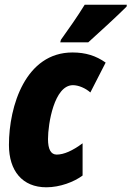

<svg xmlns="http://www.w3.org/2000/svg" viewBox="-20 -786 559 816"><path d="M236 -606H355C382 -630 488 -727 518 -758L519 -766H340C308 -714 274 -666 239 -617ZM177 10C235 10 295 -13 331 -40V-177C288 -145 251 -129 221 -129C196 -129 184 -152 184 -195C184 -259 210 -424 290 -424C314 -424 344 -411 364 -393L429 -520C388 -549 344 -563 288 -563C89 -563 18 -336 18 -170C18 -60 75 10 177 10Z"/></svg>

Font: Noto Sans UI Condensed Black
Style: Italic
Weight: 900
Width: 3
Italic angle: -192°
Designer: Monotype Design Team
Foundry: Monotype Imaging Inc.
Version: Version 1.901